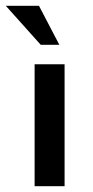

<svg xmlns="http://www.w3.org/2000/svg" viewBox="-40 -640 320 660"><path d="M79 -419H182V0H79ZM-20 -620H94L164 -486H100Z"/></svg>

Font: Josefin Sans Thin Medium
Style: Regular
Weight: 500
Version: Version 2.000